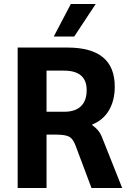

<svg xmlns="http://www.w3.org/2000/svg" viewBox="-20 -937 636 957"><path d="M68 0ZM68 -700H315Q434 -700 493 -651.5Q552 -603 552 -505Q552 -436 523 -387Q494 -338 439 -316V-314Q458 -300 468.5 -287.5Q479 -275 486 -259L589 0H436L356 -213Q344 -245 325 -255.5Q306 -266 259 -266H212V0H68ZM300 -380Q355 -380 383.5 -407.5Q412 -435 412 -488Q412 -585 298 -585H212V-380ZM333 -917H457L350 -755H248Z"/></svg>

Font: Sarabun
Style: Bold
Weight: 700
Designer: Suppakit Chalermlarp | Katatrad Co.,Ltd.
Foundry: Cadson Demak Co.,Ltd.
Version: Version 1.000; ttfautohint (v1.6)